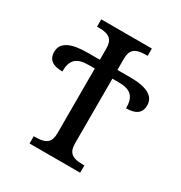

<svg xmlns="http://www.w3.org/2000/svg" viewBox="-168 -835 903 956"><g transform="rotate(30 283.5 -357.0)"><path d="M232.9 -600.1V-536.1H163.1C66.9 -536.1 16.1 -511.2 16.1 -457C16.1 -410.6 47.4 -392.1 100.1 -392.1C100.1 -459 128.4 -485.8 198.2 -485.8H232.9V-113.8C232.9 -66.4 213.9 -42 150.9 -42H138.2V0H429.2V-42H416C353 -42 334 -66.4 334 -113.8V-485.8H370.1C440.4 -485.8 466.8 -458.5 466.8 -392.1C519.5 -392.1 550.8 -410.6 550.8 -457C550.8 -510.3 502.4 -536.1 407.2 -536.1H334V-600.1C334 -647.5 353 -671.9 416 -671.9H429.2V-713.9H138.2V-671.9H150.9C213.9 -671.9 232.9 -647.5 232.9 -600.1Z"/></g></svg>

Font: The Erased English
Style: Regular
Weight: 400
Designer: Monotype Design team + ligartures altered by 180 Amsterdam
Foundry: Monotype Imaging Inc.
Version: Version 1.030;Glyphs 3.1.2 (3151)